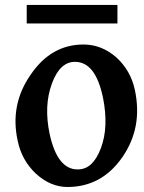

<svg xmlns="http://www.w3.org/2000/svg" viewBox="-20 -747 583 779"><path d="M253.9 11.7Q184.6 11.7 125 -43Q67.9 -97.2 51.8 -175.8Q19.5 -321.8 104 -443.4Q146.5 -505.9 200 -536.1Q253.4 -566.4 318.8 -566.4Q392.6 -566.4 452.6 -513.7Q510.7 -460 527.3 -381.8Q543.5 -304.7 530.8 -237.3Q518.1 -169.9 476.6 -109.4Q433.6 -47.9 377.9 -18.1Q322.3 11.7 253.9 11.7ZM294.9 -59.6Q327.1 -59.6 349.9 -81.1Q372.6 -102.5 388.7 -144Q405.8 -189.5 407.7 -240.5Q409.7 -291.5 397.9 -350.6Q382.3 -424.8 354 -460.4Q325.7 -496.1 284.2 -496.1Q223.1 -496.1 190.9 -408.7Q173.8 -362.8 171.6 -311.3Q169.4 -259.8 181.6 -202.6Q212.9 -59.6 294.9 -59.6ZM456.5 -651.9H88.4V-727.1H456.5Z"/></svg>

Font: IranNastaliq
Style: Regular
Weight: 400
Designer: Hossein Zahedi
Version: Version 1.5